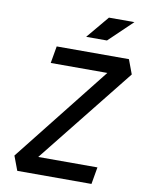

<svg xmlns="http://www.w3.org/2000/svg" viewBox="-96 -961 779 1029"><g transform="rotate(10 293.0 -447.0)"><path d="M70.8 0 41.5 -78.1 455.1 -600.6H147L163.1 -693.4H556.2L585.4 -615.2L168.5 -92.8H490.7L474.6 0ZM309.6 -771.5 412.1 -894H550.8L422.9 -771.5Z"/></g></svg>

Font: Cascadia Mono PL
Style: Italic
Weight: 400
Italic angle: -10°
Monospace: yes
Designer: Aaron Bell
Foundry: Saja Typeworks
Version: Version 2404.023; ttfautohint (v1.8.4)